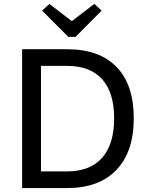

<svg xmlns="http://www.w3.org/2000/svg" viewBox="-20 -959 750 979"><path d="M194.8 -904.8 231.9 -939 346.2 -851.1 460.9 -939 498 -904.8 365.2 -771H328.1ZM662.1 -356Q662.1 -185.1 573.5 -92.5Q484.9 0 321.8 0H92.8V-708H321.8Q486.8 -708 574.5 -617.4Q662.1 -526.9 662.1 -356ZM562 -356Q562 -486.8 501 -554.9Q439.9 -623 321.8 -623H189V-85H321.8Q439 -85 500.5 -154.1Q562 -223.1 562 -356Z"/></svg>

Font: Sarala
Style: Regular
Weight: 400
Designer: Andres Torresi
Foundry: Huerta Tipografica
Version: Version 1.004;PS 001.003;hotconv 1.0.70;makeotf.lib2.5.58329